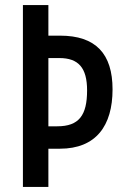

<svg xmlns="http://www.w3.org/2000/svg" viewBox="-20 -734 488 754"><path d="M422 -383C422 -523 356 -594 216 -594H170V-714H70V0H170V-150H215C357 -150 422 -240 422 -383ZM205 -238H170V-506H213C288 -506 322 -468 322 -379C322 -281 290 -238 205 -238Z"/></svg>

Font: Noto Sans Arabic ExtCond Med
Style: Regular
Weight: 500
Width: 2
Designer: Monotype Design Team, Nadine Chahine, Nizar Qandah and Khaled Hosny
Foundry: Monotype Imaging Inc.
Version: Version 2.012